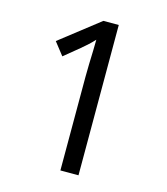

<svg xmlns="http://www.w3.org/2000/svg" viewBox="-108 -798 766 881"><g transform="rotate(15 275.5 -357.0)"><path d="M261 0V-446Q261 -474 262 -506.5Q263 -539 264 -569.5Q265 -600 265 -622Q249 -605 237.5 -594.5Q226 -584 206 -567L134 -508L87 -568L274 -714H347V0Z"/></g></svg>

Font: uoriya05
Style: Book
Weight: 400
Designer: Jelle Bosma - Monotype Design Team
Foundry: Monotype Imaging Inc.
Version: Version 2.003